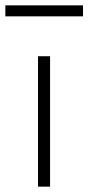

<svg xmlns="http://www.w3.org/2000/svg" viewBox="-50 -697 330 717"><path d="M92 0V-487H137V0ZM-30 -636V-677H260V-636Z"/></svg>

Font: Nunito Sans 10pt ExtraLight
Style: Regular
Weight: 250
Designer: Vernon Adams
Foundry: Vernon Adams
Version: Version 3.101;gftools[0.9.27]